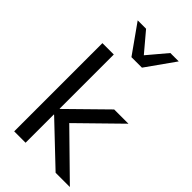

<svg xmlns="http://www.w3.org/2000/svg" viewBox="-284 -1011 1085 1085"><g transform="rotate(45 259.0 -468.5)"><path d="M73 0V-705H164V-272H166L385 -487H499L260 -253L518 0H404L166 -226H164V0ZM245 -765 123 -937H190L287 -822L384 -937H451L329 -765Z"/></g></svg>

Font: Nunito Sans Medium
Style: Regular
Weight: 500
Designer: Vernon Adams
Foundry: Vernon Adams
Version: Version 3.101; ttfautohint (v1.8.4.7-5d5b);gftools[0.9.27]